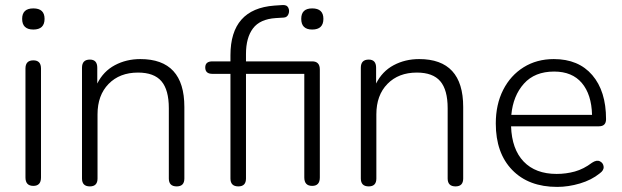

<svg xmlns="http://www.w3.org/2000/svg" viewBox="-20 -726 2444 754"><path d="M111 -610Q67 -610 67 -652Q67 -693 111 -693Q155 -693 155 -652Q155 -610 111 -610ZM111 4Q80 4 80 -29V-457Q80 -489 111 -489Q141 -489 141 -457V-29Q141 4 111 4Z M333 6Q302 6 302 -25V-460Q302 -492 333 -492Q362 -492 362 -460V-398Q386 -446 431 -470Q476 -494 531 -494Q704 -494 704 -306V-25Q704 6 674 6Q643 6 643 -25V-301Q643 -373 614 -407Q585 -441 522 -441Q450 -441 406.5 -396.5Q363 -352 363 -277V-25Q363 6 333 6Z M916 6Q885 6 885 -25V-436H814Q786 -436 786 -461Q786 -485 814 -485H885V-509Q885 -691 1057 -704L1087 -706Q1106 -708 1112 -696Q1118 -684 1113 -671Q1108 -658 1095 -657L1063 -655Q1001 -651 973.5 -614.5Q946 -578 946 -514V-485H1206Q1236 -485 1236 -453V-29Q1236 4 1206 4Q1175 4 1175 -29V-436H946V-25Q946 6 916 6ZM1206 -610Q1163 -610 1163 -652Q1163 -693 1206 -693Q1250 -693 1250 -652Q1250 -610 1206 -610Z M1428 6Q1397 6 1397 -25V-460Q1397 -492 1428 -492Q1457 -492 1457 -460V-398Q1481 -446 1526 -470Q1571 -494 1626 -494Q1799 -494 1799 -306V-25Q1799 6 1769 6Q1738 6 1738 -25V-301Q1738 -373 1709 -407Q1680 -441 1617 -441Q1545 -441 1501.5 -396.5Q1458 -352 1458 -277V-25Q1458 6 1428 6Z M2168 8Q2056 8 1991.5 -58.5Q1927 -125 1927 -241Q1927 -316 1956 -373Q1985 -430 2036.5 -462Q2088 -494 2155 -494Q2252 -494 2306 -431Q2360 -368 2360 -258Q2360 -230 2332 -230H1987Q1990 -140 2036.5 -91.5Q2083 -43 2166 -43Q2203 -43 2237.5 -52.5Q2272 -62 2305 -87Q2323 -99 2336 -92.5Q2349 -86 2350.5 -71.5Q2352 -57 2335 -45Q2303 -19 2257.5 -5.5Q2212 8 2168 8ZM2156 -445Q2080 -445 2037.5 -397.5Q1995 -350 1988 -275H2305Q2303 -355 2265 -400Q2227 -445 2156 -445Z"/></svg>

Font: Nunito Light
Style: Regular
Weight: 300
Designer: Vernon Adams
Foundry: Vernon Adams
Version: Version 3.601; ttfautohint (v1.8.2.53-6de2)